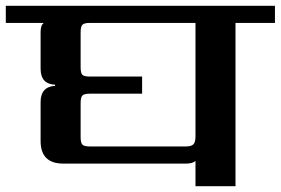

<svg xmlns="http://www.w3.org/2000/svg" viewBox="-40 -642 968 662"><path d="M634 -171V-563H270Q250 -563 244 -556.5Q238 -550 238 -531V-410Q238 -390 244 -384Q250 -378 270 -378H450V-319H270Q250 -319 244 -312.5Q238 -306 238 -287V-169Q238 -150 244 -143.5Q250 -137 270 -137H600Q620 -137 627 -144.5Q634 -152 634 -171ZM908 -622V-563H772V0H634V-87Q624 -78 602 -78H178Q100 -78 100 -156V-290Q100 -343 150 -346V-350Q100 -352 100 -405V-532Q100 -555 111 -563H-20V-622Z"/></svg>

Font: Sarpanch SemiBold
Style: Regular
Weight: 600
Designer: Manushi Parikh (Devanagari and Latin), Jyotish Sonowal (Devanagari)
Foundry: Indian Type Foundry
Version: Version 2.004;PS 1.0;hotconv 1.0.78;makeotf.lib2.5.61930; tt